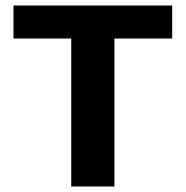

<svg xmlns="http://www.w3.org/2000/svg" viewBox="-20 -678 675 698"><path d="M239 0V-658H396V0ZM29 -538V-658H606V-538Z"/></svg>

Font: Ysabeau Office ExtraBold
Style: Regular
Weight: 800
Designer: Christian Thalmann (Catharsis Fonts)
Version: Version 2.001;gftools[0.9.30]; featfreeze: tnum,lnum,ss02